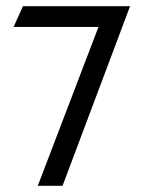

<svg xmlns="http://www.w3.org/2000/svg" viewBox="-20 -600 465 620"><path d="M24 -513H298L102 0H182L400 -580H54Z"/></svg>

Font: Charger Pro
Style: Nar
Weight: 400
Designer: Jasper
Foundry: Cannot Into Space Fonts
Version: Version 1.09